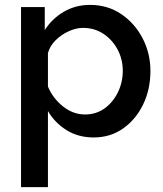

<svg xmlns="http://www.w3.org/2000/svg" viewBox="-20 -552 668 785"><path d="M363 10Q300 10 252 -20Q204 -50 176 -98V213H66V-523H163V-429Q193 -476 241 -504Q289 -532 348 -532Q420 -532 475.5 -494.5Q531 -457 563 -395.5Q595 -334 595 -262Q595 -186 565 -124.5Q535 -63 483 -26.5Q431 10 363 10ZM327 -84Q374 -84 408.5 -109.5Q443 -135 462.5 -175.5Q482 -216 482 -262Q482 -310 460.5 -350Q439 -390 402.5 -414Q366 -438 319 -438Q291 -438 260.5 -424Q230 -410 207 -387Q184 -364 176 -335V-198Q196 -150 237.5 -117Q279 -84 327 -84Z"/></svg>

Font: Raleway SemiBold
Style: Regular
Weight: 600
Designer: Matt McInerney, Pablo Impallari, Rodrigo Fuenzalida
Foundry: Matt McInerney, Pablo Impallari, Rodrigo Fuenzalida
Version: Version 4.026